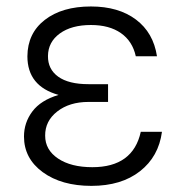

<svg xmlns="http://www.w3.org/2000/svg" viewBox="-20 -573 579 602"><path d="M318.8 -253.4H257.3Q197.8 -253.4 159.4 -223.4Q121.1 -193.4 121.6 -147.5Q121.6 -103 162.1 -75.9Q202.6 -48.8 269.5 -48.8Q397 -48.8 421.4 -159.7H487.8Q477.5 -82 418.9 -36.1Q360.4 9.8 266.6 9.8Q172.9 9.8 114 -33.2Q55.2 -76.2 55.2 -145Q55.2 -188.5 81.5 -223.6Q107.9 -258.8 163.6 -275.4Q65.9 -302.7 65.9 -396.5Q66.4 -468.8 120.6 -510.7Q174.8 -552.7 265.1 -552.7Q351.6 -552.7 406.2 -511.7Q460.9 -470.7 472.2 -396.5H405.8Q395.5 -443.8 359.1 -469.2Q322.8 -494.6 265.1 -494.6Q204.1 -494.6 167.5 -468Q130.9 -441.4 130.4 -397.5Q129.9 -356 162.6 -332.5Q195.3 -309.1 257.3 -309.1H318.8Z"/></svg>

Font: Interop Light
Style: Regular
Weight: 300
Designer: Rasmus Andersson, Google, Jang Haemin
Foundry: jhaemin
Version: Version 1.007